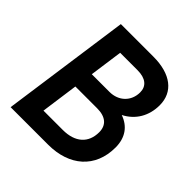

<svg xmlns="http://www.w3.org/2000/svg" viewBox="-186 -838 979 979"><g transform="rotate(45 304.0 -348.5)"><path d="M36 0H306.5C459.5 0 560 -87 560 -233C560 -303.5 526 -351 465 -372.5C531 -406 567 -468.5 567 -544.5C567 -640.5 493.5 -697 369 -697H134ZM167 -106 195 -308H352C414.5 -308 446 -279 446 -229C446 -151.5 395 -106 306.5 -106ZM210 -411.5 235 -591H360C419 -591 450 -565 450 -520.5C450 -457 403.5 -411.5 337.5 -411.5Z"/></g></svg>

Font: HK Grotesk SemiBold
Style: Italic
Weight: 600
Italic angle: -16°
Designer: Alfredo Marco Pradil
Foundry: Hanken Design Co.
Version: Version 3.001;FEAKit 1.0